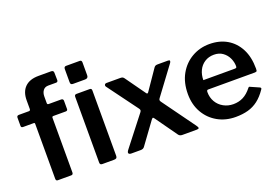

<svg xmlns="http://www.w3.org/2000/svg" viewBox="-101 -1046 1964 1361"><g transform="rotate(-20 881.0 -366.0)"><path d="M357 -530Q365 -530 369 -525.5Q373 -521 373 -515V-452Q373 -439 358 -439H265Q255 -439 255 -429V-17Q255 0 240 0H139Q125 0 125 -16V-430Q125 -439 118 -439H37Q22 -439 22 -452V-515Q22 -521 25.5 -525.5Q29 -530 38 -530H114Q125 -530 125 -543V-608Q125 -672 160.5 -707Q196 -742 263 -742H358Q377 -742 377 -724L378 -668Q378 -662 374.5 -658Q371 -654 364 -654H305Q279 -654 265.5 -636Q252 -618 252 -590V-540Q252 -530 263 -530H357ZM587 -22Q587 -10 581.5 -5Q576 0 563 0H476Q465 0 461 -4.5Q457 -9 457 -18V-513Q457 -530 472 -530H573Q587 -530 587 -514ZM589 -628Q589 -605 565 -605H474Q463 -605 459 -610Q455 -615 455 -625V-723Q455 -742 471 -742H574Q589 -742 589 -725Z M1193 -29Q1205 -13 1203.5 -6.5Q1202 0 1187 0H1079Q1059 0 1050 -13L934 -176Q927 -186 923.5 -186Q920 -186 912 -176L793 -13Q784 0 764 0H694Q679 0 674 -8Q669 -16 684 -35L854 -253Q860 -261 859.5 -267Q859 -273 853 -281L687 -506Q681 -514 684.5 -522Q688 -530 700 -530H803Q814 -530 820 -527Q826 -524 831 -517L938 -367Q946 -355 954 -367L1057 -517Q1062 -524 1068 -527Q1074 -530 1085 -530H1162Q1175 -530 1176 -524Q1177 -518 1172 -510L1016 -300Q1010 -292 1010.5 -286Q1011 -280 1017 -272L1193 -29Z M1349 -224Q1349 -183 1368 -150.5Q1387 -118 1420.5 -99.5Q1454 -81 1494 -81Q1535 -81 1568.5 -98Q1602 -115 1632 -153Q1636 -158 1639 -158.5Q1642 -159 1649 -155L1710 -128Q1723 -122 1713 -110Q1683 -66 1648.5 -39.5Q1614 -13 1572.5 -1.5Q1531 10 1479 10Q1403 10 1343 -24Q1283 -58 1248.5 -118.5Q1214 -179 1214 -258Q1214 -345 1249.5 -408Q1285 -471 1345 -505.5Q1405 -540 1477 -540Q1553 -540 1609.5 -507Q1666 -474 1698 -412.5Q1730 -351 1730 -263Q1730 -253 1728.5 -247Q1727 -241 1714 -240H1360Q1354 -240 1351.5 -236Q1349 -232 1349 -224ZM1586 -314Q1596 -314 1599.5 -316.5Q1603 -319 1603 -328Q1603 -359 1589 -389Q1575 -419 1548 -438.5Q1521 -458 1482 -458Q1442 -458 1412 -438.5Q1382 -419 1366.5 -386.5Q1351 -354 1351 -314Z"/></g></svg>

Font: Libre Franklin SemiBold
Style: Regular
Weight: 600
Designer: Pablo Impallari, Rodrigo Fuenzalida, Nhung Nguyen
Foundry: Impallari Type
Version: Version 3.000